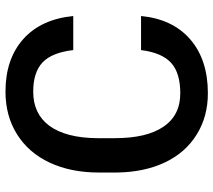

<svg xmlns="http://www.w3.org/2000/svg" viewBox="-58 -702 770 693"><g transform="rotate(-90 326.5 -356.0)"><path d="M614.7 -231.4H491.7C485.4 -180.7 469.7 -144.5 445.3 -122.6C420.9 -100.6 384.3 -89.8 335.9 -89.8C282.7 -89.8 242.7 -109.9 215.3 -150.4C187.5 -190.9 173.8 -249.5 173.8 -326.2V-389.2C174.3 -464.8 189.5 -522.5 218.3 -562C247.1 -601.1 288.1 -620.6 341.8 -620.6C388.2 -620.6 423.3 -609.4 447.3 -586.9C471.2 -564 485.8 -527.3 491.7 -476.1H614.7C606.9 -553.7 579.1 -614.3 531.2 -656.7C483.4 -699.2 420.4 -720.7 341.8 -720.7C283.7 -720.7 232.4 -707 188 -679.2C143.6 -651.4 109.4 -612.3 85.4 -561C61.5 -509.8 49.8 -450.7 49.8 -383.8V-317.4C50.8 -252 63 -194.3 86.4 -145C109.9 -95.7 143.1 -57.6 186.5 -30.8C229.5 -3.9 279.3 9.8 335.9 9.8C417 9.8 481.9 -11.7 530.8 -54.2C579.6 -96.7 607.4 -155.8 614.7 -231.4Z"/></g></svg>

Font: Shabnam FD Medium
Style: Regular
Weight: 500
Foundry: DejaVu fonts team - Redesigned by Saber Rastikerdar - Based on Vazir font
Version: Version 5.00;October 20, 2019;FontCreator 12.0.0.2547 64-bit